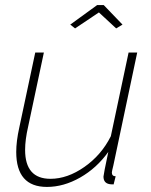

<svg xmlns="http://www.w3.org/2000/svg" viewBox="-20 -727 596 757"><path d="M257 -630 363 -707H389L463 -630L438 -615L370 -678L276 -615ZM44 -128Q44 -170 56 -224L119 -520H153L91 -228Q79 -176 79 -136Q79 -22 179 -22Q246 -22 313 -69Q380 -116 417 -190L487 -520H521L427 -75Q421 -51 421 -47Q421 -32 436 -32L428 0Q416 0 412 -1Q388 -5 388 -31Q388 -38 407 -128Q361 -64 296 -27Q231 10 165 10Q44 10 44 -128Z"/></svg>

Font: Raleway-v4020 ExtraLight
Style: Italic
Weight: 275
Italic angle: -12°
Designer: Matt McInerney, Pablo Impallari, Rodrigo Fuenzalida
Foundry: Matt McInerney, Pablo Impallari, Rodrigo Fuenzalida
Version: Version 4.020;PS 004.020;hotconv 1.0.88;makeotf.lib2.5.64775